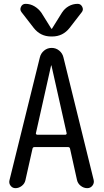

<svg xmlns="http://www.w3.org/2000/svg" viewBox="-20 -980 540 1000"><path d="M246.1 -638.7 167 -286.1Q166 -283.2 168.5 -280.8Q170.9 -278.3 173.8 -278.3H320.3Q323.2 -278.3 325.7 -280.8Q328.1 -283.2 327.1 -286.1L248 -638.7Q248 -639.6 247.1 -639.6Q246.1 -639.6 246.1 -638.7ZM60.5 0Q44.9 0 35.2 -12.7Q25.4 -25.4 29.3 -41L187.5 -680.7Q192.4 -702.1 209.5 -716.3Q226.6 -730.5 249 -730.5Q271.5 -730.5 288.6 -716.3Q305.7 -702.1 310.5 -680.7L467.8 -43Q471.7 -26.4 461.4 -13.2Q451.2 0 434.6 0Q416 0 400.4 -12.2Q384.8 -24.4 380.9 -43L344.7 -206.1Q342.8 -213.9 335 -213.9H159.2Q151.4 -213.9 149.4 -206.1L112.3 -41Q108.4 -23.4 93.3 -11.7Q78.1 0 60.5 0ZM384.8 -960Q400.4 -960 408.2 -944.8Q416 -929.7 406.2 -917L342.8 -835Q307.6 -790 252 -790H246.1Q190.4 -790 155.3 -835L91.8 -917Q82 -929.7 89.4 -944.8Q96.7 -960 113.3 -960Q137.7 -960 159.2 -947.3Q180.7 -934.6 195.3 -914.1L247.1 -831.1Q247.1 -830.1 249 -830.1Q251 -830.1 251 -831.1L302.7 -914.1Q316.4 -935.5 337.9 -947.8Q359.4 -960 384.8 -960Z"/></svg>

Font: Rounded Mgen+ 1mn regular
Style: Regular
Weight: 400
Designer: [Source Han Sans]
Ryoko NISHIZUKA  (kana & ideographs); Paul D. Hunt (Latin, Greek & Cyrillic); Wenlong ZHANG  (bopomofo
Version: Version 1.059.20150602